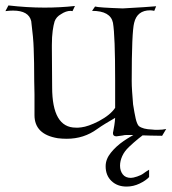

<svg xmlns="http://www.w3.org/2000/svg" viewBox="-29 -498 634 707"><path d="M217 13Q209 13 200.5 12.5Q192 12 184 11Q98 -3 98 -74V-151L97 -200Q97 -236 96.5 -266Q96 -296 95 -320Q94 -357 86 -420Q77 -459 19 -459Q12 -459 5 -458.5Q-2 -458 -9 -457L2 -478Q37 -474 70 -472Q103 -470 135 -470Q193 -470 247 -476L238 -457L231 -458Q214 -458 196 -446Q178 -436 172 -419Q168 -406 165 -384.5Q162 -363 162 -332V-322L163 -177Q163 -28 250 -28Q255 -28 259.5 -28Q264 -28 270 -29Q296 -32 335 -52Q378 -75 395 -101V-201Q395 -284 393 -337Q391 -390 387 -414Q378 -458 310 -458L321 -474Q334 -470 423 -467Q434 -468 465 -469.5Q496 -471 546 -475L539 -458Q535 -459 531.5 -459.5Q528 -460 524 -460Q476 -460 465 -414Q456 -380 456 -200Q456 -182 457.5 -160.5Q459 -139 461 -114Q466 -82 470.5 -62Q475 -42 482 -34Q497 -22 531 -21Q536 -20 542 -20Q548 -20 552 -20Q570 -20 583 -23L568 2Q537 2 450 -1Q445 -1 437.5 -1Q430 -1 422 1Q404 4 400 4Q387 4 387 -7Q387 -12 388 -14Q390 -24 392 -36.5Q394 -49 395 -64Q376 -53 359.5 -43Q343 -33 329 -23Q280 13 217 13ZM437 189Q403 189 381.5 168.5Q360 148 360 114Q360 88 379.5 64Q399 40 426 21.5Q453 3 475 -7H507Q496 0 480 13Q464 26 446 43Q429 59 421 77Q413 95 413 112Q413 131 423 144Q433 157 453 157Q461 157 476 152Q491 147 499.5 140.5Q508 134 520 127V154Q508 167 485 178Q462 189 437 189Z"/></svg>

Font: Gideon Roman
Style: Regular
Weight: 400
Designer: Robert E. Leuschke
Foundry: Robert E. Leuschke
Version: Version 2.010